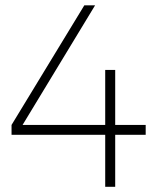

<svg xmlns="http://www.w3.org/2000/svg" viewBox="-20 -720 640 740"><path d="M424 0H385.5V-200.5H24.5V-238.5L305 -699.5H346.5L67 -238.5H385.5V-450.5H424V-238.5H541.5V-200.5H424Z"/></svg>

Font: Argentum Novus ExtraLight
Style: Regular
Weight: 250
Designer: Julieta Ulanovsky (font) & Cristiano Sobral (main changes)
Foundry: Julieta Ulanovsky (font) & Cristiano Sobral (main changes)
Version: Version 3.00;November 27, 2020;FontCreator 13.0.0.2655 64-bi